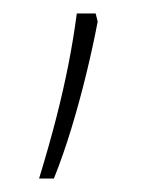

<svg xmlns="http://www.w3.org/2000/svg" viewBox="-20 -136 223 285"><path d="M125 -104Q118 -67 108 -26Q98 15 86 54.5Q74 94 60 129H38Q53 80 63.5 39Q74 -2 81.5 -40Q89 -78 94 -116H122Z"/></svg>

Font: Noto Sans Cham Thin
Style: Regular
Weight: 250
Version: Version 2.002